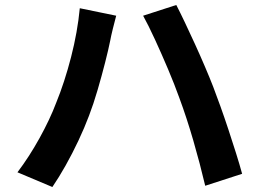

<svg xmlns="http://www.w3.org/2000/svg" viewBox="-20 -743 1040 770"><path d="M205 -330Q239 -413 265 -514Q291 -615 300 -710L446 -680Q440 -658 432.5 -627.5Q425 -597 422 -580Q415 -545 401.5 -492Q388 -439 371.5 -382.5Q355 -326 337 -279Q319 -231 294.5 -179Q270 -127 243 -79Q216 -31 190 7L50 -52Q97 -114 138.5 -189Q180 -264 205 -330ZM699 -351Q680 -404 654 -465.5Q628 -527 601.5 -584.5Q575 -642 554 -680L687 -723Q702 -694 721.5 -653Q741 -612 762 -566Q783 -520 802 -475.5Q821 -431 835 -395Q848 -361 864 -316.5Q880 -272 896 -223.5Q912 -175 926.5 -129Q941 -83 951 -46L803 2Q782 -87 755.5 -178.5Q729 -270 699 -351Z"/></svg>

Font: Chiron Sans HK TT
Style: Bold
Weight: 700
Designer: Ryoko NISHIZUKA 西塚涼子 (kana, bopomofo & ideographs); Paul D. Hunt (Latin, Greek & Cyrillic); Sandoll Communications 산돌커뮤니
Foundry: Adobe
Version: Version 2.022;hotconv 1.0.109;makeotfexe 2.5.65596